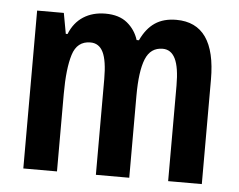

<svg xmlns="http://www.w3.org/2000/svg" viewBox="-44 -606 820 659"><g transform="rotate(5 365.5 -277.0)"><path d="M538 -554Q674 -554 674 -360V0H558V-329Q558 -392 543.5 -421.5Q529 -451 500 -451Q458 -451 441 -409Q424 -367 424 -282V0H309V-330Q309 -393 295 -422Q281 -451 251 -451Q205 -451 190 -402.5Q175 -354 175 -267V0H59V-544H151L164 -473H170Q186 -513 218 -533.5Q250 -554 294 -554Q341 -554 369 -531Q397 -508 408 -473H416Q435 -514 464.5 -534Q494 -554 538 -554Z"/></g></svg>

Font: Noto Sans Bengali ExtraCondensed SemiBold
Style: Regular
Weight: 600
Width: 2
Designer: Joana Ranito - Universal Thirst; Jelle Bosma - Monotype Design Team
Foundry: Universal Thirst ehf.
Version: Version 3.000; ttfautohint (v1.8.4.7-5d5b)